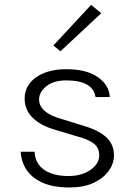

<svg xmlns="http://www.w3.org/2000/svg" viewBox="-20 -776 564 806"><path d="M272.5 11Q203.5 11 158.8 -9Q114 -29 91.5 -63Q69 -97 67 -139H125Q128 -88.5 165.8 -62.8Q203.5 -37 269 -37Q303 -37 332 -48.2Q361 -59.5 378.8 -79.2Q396.5 -99 396.5 -124Q396.5 -156 373 -174Q349.5 -192 298.5 -205L212 -231Q149.5 -249 116.5 -282.2Q83.5 -315.5 83.5 -362Q83.5 -418 132 -451.8Q180.5 -485.5 258.5 -485.5Q343.5 -485.5 391 -452Q438.5 -418.5 441 -368.5H381Q375.5 -404 344.5 -421.2Q313.5 -438.5 258.5 -438.5Q204 -438.5 174 -413.5Q144 -388.5 144 -359Q144 -302 242 -275.5L327 -249Q391 -231 424.8 -201Q458.5 -171 458.5 -124Q458.5 -89.5 436.2 -58.5Q414 -27.5 372.5 -8.2Q331 11 272.5 11ZM234 -561 204 -585 362.5 -755.5 405 -720.5Z"/></svg>

Font: Karla Light
Style: Regular
Weight: 300
Designer: Jonathan Pinhorn
Version: Version 2.004;gftools[0.9.33]